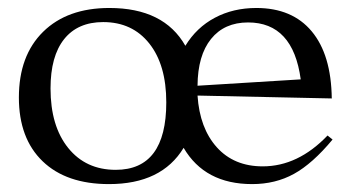

<svg xmlns="http://www.w3.org/2000/svg" viewBox="-20 -446 894 486"><path d="M255.9 20Q147.9 20 87.9 -37.8Q27.8 -95.7 27.8 -199.2Q27.8 -305.2 89.1 -365.5Q150.4 -425.8 256.8 -425.8Q395 -425.8 449.2 -330.1Q477.5 -376.5 523.9 -401.1Q570.3 -425.8 628.9 -425.8Q719.7 -425.8 769 -366.7Q818.4 -307.6 819.8 -196.8L480 -204.1Q485.4 -121.6 528.8 -73.2Q572.3 -24.9 645 -24.9Q734.4 -24.9 809.1 -103L821.8 -92.8Q771 -31.7 724.1 -5.9Q677.2 20 618.2 20Q498.5 20 444.8 -71.8Q389.2 20 255.9 20ZM107.9 -222.2Q107.9 -127 152.6 -71.5Q197.3 -16.1 272.9 -16.1Q400.9 -16.1 400.9 -187Q400.9 -281.7 357.9 -335.9Q314.9 -390.1 241.2 -390.1Q176.8 -390.1 142.3 -346.9Q107.9 -303.7 107.9 -222.2ZM480 -229 741.2 -245.1Q721.7 -389.2 607.9 -389.2Q547.9 -389.2 514.2 -347.4Q480.5 -305.7 480 -229Z"/></svg>

Font: Halibut
Style: Regular
Weight: 400
Designer: Matteo Maggi
Foundry: Collletttivo
Version: Version 3.080 | FøM Fix